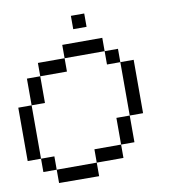

<svg xmlns="http://www.w3.org/2000/svg" viewBox="-98 -1006 964 1090"><g transform="rotate(-10 384.5 -461.0)"><path d="M384.6 -923.1H461.5V-846.2H384.6ZM153.8 0V-76.9H384.6V1.2ZM76.9 -76.9V-153.8H153.8V-76.9ZM384.6 -76.9V-153.8H538.5V-76.9ZM538.5 -153.8V-307.7H615.4V-153.8ZM0 -153.8V-461.5H76.9V-153.8ZM76.9 -461.5V-615.4H153.8V-461.5ZM615.4 -307.7V-615.4H692.3V-307.7ZM153.8 -615.4V-692.3H307.7V-615.4ZM538.5 -615.4V-692.3H615.4V-615.4ZM307.7 -692.3V-769.2H538.5V-692.3Z"/></g></svg>

Font: Mintsoda - Lime Green 13x16
Style: Regular
Weight: 400
Designer: Mintsoda-15
Version: Version 1.0